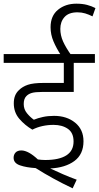

<svg xmlns="http://www.w3.org/2000/svg" viewBox="-20 -916 539 1044"><path d="M271 -237Q240 -237 210.5 -230.5Q181 -224 156 -211Q115 -235 85 -270Q55 -305 55 -354Q55 -378 62 -395.5Q69 -413 83 -426Q102 -445 131.5 -455Q161 -465 216 -465H327V-574H0V-622H496V-574H381V-416H208Q171 -416 152.5 -410.5Q134 -405 123 -393Q109 -379 109 -350Q109 -322 126.5 -300.5Q144 -279 164 -265Q186 -274 213.5 -280Q241 -286 274 -286Q343 -286 388.5 -249Q434 -212 434 -148Q434 -77 384.5 -40.5Q335 -4 253 0Q285 15 321.5 31Q358 47 397 61L375 108Q320 82 269 54Q218 26 174 -2Q123 -5 88.5 -17Q54 -29 54 -58Q54 -75 64.5 -86.5Q75 -98 97 -98Q135 -97 186 -49Q207 -46 226 -46Q301 -46 340.5 -71Q380 -96 380 -147Q380 -194 349 -215.5Q318 -237 271 -237ZM312 -615Q287 -653 271 -690.5Q255 -728 255 -768Q255 -830 295.5 -863Q336 -896 395 -896Q428 -896 453 -889.5Q478 -883 499 -872L483 -827Q463 -837 443.5 -843Q424 -849 401 -849Q354 -849 331 -823.5Q308 -798 308 -759Q308 -724 323 -690.5Q338 -657 368 -615Z"/></svg>

Font: RS Noto Sans Light
Style: Regular
Weight: 300
Designer: Monotype Design Team
Foundry: Monotype Imaging Inc.
Version: Version 3.10